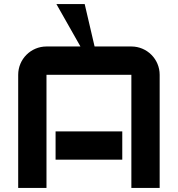

<svg xmlns="http://www.w3.org/2000/svg" viewBox="-20 -930 880 950"><path d="M399 -910H259L378 -700H210C132.7 -700 70 -637.3 70 -560V0H210V-560H630V0H770V-560C770 -637.3 707.3 -700 630 -700H448ZM255 -140H585V-280H255Z"/></svg>

Font: Abstante
Style: Regular
Weight: 500
Designer: Valerio Brotto (Silverblur_type)
Version: Version 1.000;Glyphs 3.1.2 (3151)